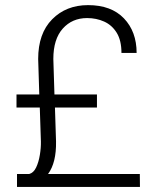

<svg xmlns="http://www.w3.org/2000/svg" viewBox="-20 -741 612 761"><path d="M364.3 -314.9H197.8L202.1 -180.2Q203.6 -96.2 170.4 -51.3H534.2L534.7 0H47.4V-51.3H95.7Q113.3 -56.2 123.3 -77.4Q133.3 -98.6 137.9 -126.7Q142.6 -154.8 142.1 -180.2L137.7 -314.9H45.4V-366.7H135.7L131.3 -507.3Q131.3 -608.4 186.8 -664.6Q242.2 -720.7 329.1 -720.7Q420.9 -720.7 471.2 -668.2Q521.5 -615.7 521.5 -531.2H461.4Q461.4 -580.6 442.6 -611.1Q423.8 -641.6 392.8 -655.5Q361.8 -669.4 325.2 -669.4Q266.1 -669.4 228.8 -627.7Q191.4 -585.9 191.4 -507.3L195.8 -366.7H364.3Z"/></svg>

Font: Vazirmatn RD ExtraLight
Style: Regular
Weight: 200
Designer: Saber Rastikerdar
Foundry: Saber Rastikerdar
Version: Version 32.102